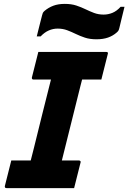

<svg xmlns="http://www.w3.org/2000/svg" viewBox="-20 -967 660 987"><path d="M361 0H14Q3 0 5 -11Q13 -44 21.5 -76.5Q30 -109 38 -142H138Q142 -158 146.5 -175.5Q151 -193 154 -205Q175 -292 197.5 -381Q220 -470 242 -558H152Q147 -558 145 -561.5Q143 -565 144 -569Q152 -602 160.5 -634.5Q169 -667 177 -700H526Q538 -700 534 -689Q526 -656 517.5 -623.5Q509 -591 501 -558H402Q398 -542 393.5 -525Q389 -508 386 -495Q364 -407 342 -318.5Q320 -230 298 -142H386Q391 -142 393.5 -138.5Q396 -135 394 -131Q386 -98 377.5 -65.5Q369 -33 361 0ZM513 -892Q536 -892 558 -901Q580 -910 600 -932H620Q613 -904 606 -875Q599 -846 594 -825Q592 -816 589.5 -811Q587 -806 580 -800Q561 -783 535.5 -774Q510 -765 476 -765Q442 -765 416.5 -773.5Q391 -782 369.5 -792.5Q348 -803 325.5 -811.5Q303 -820 276 -820Q253 -820 231 -810.5Q209 -801 189 -780H169Q176 -808 183 -836Q190 -864 196 -887Q198 -895 200 -900Q202 -905 209 -911Q229 -928 254 -937.5Q279 -947 313 -947Q347 -947 372.5 -938.5Q398 -930 419.5 -919.5Q441 -909 463.5 -900.5Q486 -892 513 -892Z"/></svg>

Font: Recursive Sn Lnr St XBd
Style: Italic
Weight: 800
Italic angle: -15°
Version: Version 1.079;hotconv 1.0.112;makeotfexe 2.5.65598; ttfautoh